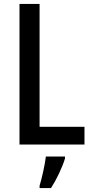

<svg xmlns="http://www.w3.org/2000/svg" viewBox="-20 -734 469 975"><path d="M79 0H409V-90H181V-714H79ZM310 71V61H213C208 103 192 174 181 209V221H239C267 178 296 117 310 71Z"/></svg>

Font: Noto Sans Kannada Condensed Medium
Style: Regular
Weight: 500
Width: 3
Designer: Jelle Bosma - Monotype Design Team
Foundry: Monotype Imaging Inc.
Version: Version 2.005